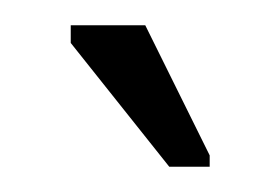

<svg xmlns="http://www.w3.org/2000/svg" viewBox="-20 -582 217 152"><path d="M114 -450 36 -548V-562H95L146 -459V-450Z"/></svg>

Font: Darker Grotesque Light Medium
Style: Regular
Weight: 500
Version: Version 1.000;gftools[0.9.28]